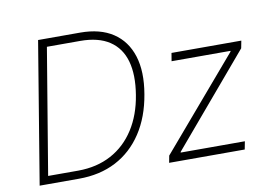

<svg xmlns="http://www.w3.org/2000/svg" viewBox="-77 -850 1358 972"><g transform="rotate(-10 602.0 -364.0)"><path d="M254.4 0H75.7L83.5 -41H258.3Q354.5 -41.5 428 -81.1Q501.5 -120.6 548.6 -194.1Q595.7 -267.6 611.8 -367.7Q628.4 -468.8 608.4 -539.8Q588.4 -610.8 531.5 -648.4Q474.6 -686 381.8 -686H188.5L195.3 -727.5H388.7Q491.2 -727.5 557.1 -683.8Q623 -640.1 648.7 -558.8Q674.3 -477.5 654.8 -363.8Q635.7 -249.5 582 -168Q528.3 -86.4 445.6 -43.2Q362.8 0 254.4 0ZM217.3 -727.5 96.2 0H52.2L172.4 -727.5ZM717.8 0 724.6 -36.1 1121.6 -500.5 1122.1 -504.4H819.3L826.2 -545.9H1185.1L1177.7 -507.8L785.2 -44.9L784.2 -41H1114.3L1106.4 0Z"/></g></svg>

Font: Inter Tight ExtraLight
Style: Italic
Weight: 250
Italic angle: -9.39999°
Designer: Rasmus Andersson
Foundry: rsms
Version: Version 3.004